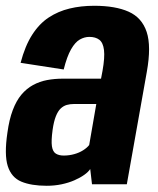

<svg xmlns="http://www.w3.org/2000/svg" viewBox="-27 -622 533 648"><path d="M130.5 5Q157 5 180.8 0Q204.5 -5 224 -13.5Q243.5 -22 257.2 -31.8Q271 -41.5 277.5 -51.5L283.5 0H401L468.5 -379.5Q484 -466 468 -514.2Q452 -562.5 407.2 -582.5Q362.5 -602.5 291 -602.5Q246 -602.5 207.8 -593.2Q169.5 -584 137.5 -563Q105.5 -542 81.5 -504.5Q57.5 -467 42.5 -410L188 -387.5Q199 -431.5 212.8 -455.5Q226.5 -479.5 242.2 -488.5Q258 -497.5 274.5 -497.5Q295.5 -497.5 308.2 -487.8Q321 -478 324 -453Q327 -428 319 -383L314 -356.5H184.5Q157.5 -356.5 132 -351.8Q106.5 -347 84.5 -335Q62.5 -323 45.2 -302.5Q28 -282 16 -250.2Q4 -218.5 -2 -174Q-13 -100 -0.8 -61.5Q11.5 -23 45 -9Q78.5 5 130.5 5ZM188 -97Q172 -97 161.5 -103.5Q151 -110 148.2 -128.5Q145.5 -147 150.5 -183.5Q154.5 -212 161.5 -229.5Q168.5 -247 177.8 -255.8Q187 -264.5 198.2 -267.8Q209.5 -271 222.5 -271H298L274 -132.5Q266.5 -123 253.5 -114.8Q240.5 -106.5 223.5 -101.8Q206.5 -97 188 -97Z"/></svg>

Font: Anybody Condensed
Style: Bold Italic
Weight: 700
Width: 3
Italic angle: -10°
Version: Version 1.113;gftools[0.9.25]